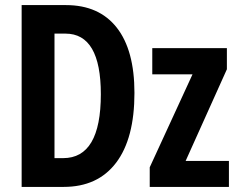

<svg xmlns="http://www.w3.org/2000/svg" viewBox="-20 -734 938 754"><path d="M239 -714H65V0H230Q364 0 436 -95Q508 -190 508 -369Q508 -537 438.5 -625.5Q369 -714 239 -714ZM228 -113H194V-602H237Q376 -602 376 -364Q376 -113 228 -113ZM879 -102H709L871 -462V-545H578V-442H736L568 -77V0H879Z"/></svg>

Font: Noto Sans UI Condensed
Style: Bold
Weight: 700
Width: 3
Designer: Monotype Design Team
Foundry: Monotype Imaging Inc.
Version: 1.001